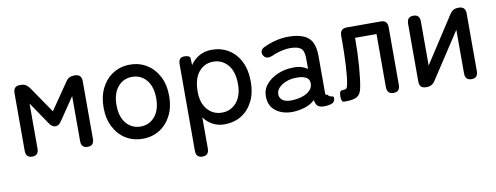

<svg xmlns="http://www.w3.org/2000/svg" viewBox="-60 -809 3397 1314"><g transform="rotate(-10 1638.5 -152.5)"><path d="M112 0Q67 0 67 -48V-449Q67 -497 112 -497H120Q139 -497 152.5 -489Q166 -481 177 -466L304 -281L431 -466Q450 -497 488 -497H493Q541 -497 541 -449V-48Q541 0 497 0Q452 0 452 -48V-361L349 -209Q339 -193 328.5 -185Q318 -177 304 -177Q279 -177 259 -209L156 -361V-48Q156 0 112 0Z M878 11Q812 11 760.5 -21Q709 -53 679.5 -111Q650 -169 650 -246Q650 -323 679.5 -381Q709 -439 760.5 -471.5Q812 -504 878 -504Q944 -504 995.5 -471.5Q1047 -439 1076.5 -381Q1106 -323 1106 -246Q1106 -169 1076.5 -111Q1047 -53 995.5 -21Q944 11 878 11ZM878 -74Q939 -74 977.5 -120Q1016 -166 1016 -246Q1016 -327 977.5 -373Q939 -419 878 -419Q817 -419 778.5 -373Q740 -327 740 -246Q740 -166 778.5 -120Q817 -74 878 -74Z M1259 202Q1214 202 1214 154V-448Q1214 -495 1254 -495Q1294 -495 1295 -474L1297 -427Q1323 -465 1361 -486Q1399 -507 1446 -507Q1512 -507 1563 -476Q1614 -445 1643.5 -386.5Q1673 -328 1673 -245Q1673 -166 1643.5 -108.5Q1614 -51 1563 -20Q1512 11 1446 11Q1401 11 1365 -8.5Q1329 -28 1304 -62V154Q1304 202 1259 202ZM1443 -71Q1504 -71 1544 -117Q1584 -163 1584 -245Q1584 -332 1544 -378.5Q1504 -425 1443 -425Q1382 -425 1342.5 -378Q1303 -331 1303 -241Q1303 -162 1342.5 -116.5Q1382 -71 1443 -71Z M1925 8Q1852 10 1804.5 -25.5Q1757 -61 1757 -128Q1757 -177 1788.5 -213Q1820 -249 1869.5 -269.5Q1919 -290 1972 -290Q2003 -292 2029 -284.5Q2055 -277 2074 -263V-335Q2074 -391 2050.5 -408Q2027 -425 1978 -425Q1947 -425 1912.5 -416.5Q1878 -408 1848 -394Q1827 -386 1812 -388.5Q1797 -391 1787 -407Q1777 -424 1782.5 -439.5Q1788 -455 1809 -464Q1846 -482 1890.5 -493Q1935 -504 1978 -504Q2070 -504 2115 -467.5Q2160 -431 2160 -335V-82Q2160 -73 2162.5 -69.5Q2165 -66 2175 -66Q2181 -55 2190.5 -52.5Q2200 -50 2207.5 -48.5Q2215 -47 2215 -37Q2215 -4 2181 3Q2159 8 2141 8Q2109 8 2095 -4Q2081 -16 2076 -47Q2049 -20 2008 -7Q1967 6 1925 8ZM1926 -71Q1968 -72 2002.5 -83.5Q2037 -95 2057 -116.5Q2077 -138 2075 -168Q2073 -196 2046.5 -208Q2020 -220 1979 -218Q1942 -217 1911 -204.5Q1880 -192 1861.5 -172Q1843 -152 1843 -127Q1844 -99 1866 -84.5Q1888 -70 1926 -71Z M2277 0Q2259 0 2259 -40Q2259 -79 2277 -79Q2298 -79 2306 -84Q2314 -89 2318 -108Q2328 -158 2332.5 -239Q2337 -320 2337 -418V-449Q2337 -497 2385 -497H2620Q2667 -497 2667 -449V-48Q2667 0 2623 0Q2577 0 2577 -48V-417H2428Q2428 -312 2421 -220.5Q2414 -129 2402 -70Q2394 -30 2369 -15Q2344 0 2293 0Z M2847 0Q2802 0 2802 -48V-449Q2802 -497 2847 -497Q2891 -497 2891 -449V-143L3100 -465Q3120 -497 3157 -497H3162Q3209 -497 3209 -449V-48Q3209 0 3165 0Q3120 0 3120 -48V-351L2911 -32Q2891 0 2854 0Z"/></g></svg>

Font: Zen Maru Gothic Medium
Style: Regular
Weight: 500
Designer: Yoshimichi Ohira
Foundry: Positype
Version: Version 1.001